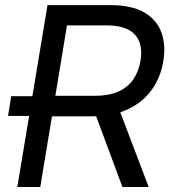

<svg xmlns="http://www.w3.org/2000/svg" viewBox="-20 -748 677 768"><path d="M147 -284.2H12.2L24.9 -363.3H159.7ZM49.3 0 169.9 -727.5H421.9Q505.9 -727.5 556.2 -698.7Q606.4 -669.9 625.2 -619.4Q644 -568.8 633.3 -503.4Q622.6 -438.5 586.9 -388.7Q551.3 -338.9 491.2 -310.8Q431.2 -282.7 348.1 -282.7H147.5L160.6 -364.7H358.4Q415 -364.7 453.4 -381.8Q491.7 -398.9 513.2 -430.4Q534.7 -461.9 542 -504.4Q553.2 -571.8 520 -609.1Q486.8 -646.5 404.3 -646.5H248L141.1 0ZM469.7 0 348.1 -327.6H450.2L574.7 0Z"/></svg>

Font: Inter 17pt
Style: Italic
Weight: 400
Italic angle: -9.3988°
Version: Version 4.001;git-66647c0bb